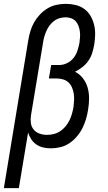

<svg xmlns="http://www.w3.org/2000/svg" viewBox="-43 -763 563 998"><path d="M-23 215 104 -554Q108 -578 115 -601.5Q122 -625 134.5 -647Q147 -669 165 -688Q183 -707 205 -720Q227 -733 251.5 -738Q276 -743 299 -743Q325 -743 350 -737Q375 -731 395 -716.5Q415 -702 427.5 -680.5Q440 -659 446 -634.5Q452 -610 451.5 -584Q451 -558 447 -532Q443 -510 436.5 -488.5Q430 -467 417 -448Q404 -429 385.5 -414.5Q367 -400 347 -390Q371 -378 388 -356Q405 -334 412.5 -307.5Q420 -281 420 -252Q420 -223 415 -194V-193Q411 -168 404 -144Q397 -120 385.5 -97Q374 -74 356.5 -53.5Q339 -33 317.5 -18.5Q296 -4 271 2Q246 8 221 8Q201 8 181.5 3.5Q162 -1 146 -12Q130 -23 119.5 -39Q109 -55 103 -74L55 215ZM201 -62Q219 -62 237 -66.5Q255 -71 270.5 -81.5Q286 -92 298 -106.5Q310 -121 318 -137.5Q326 -154 331 -171.5Q336 -189 339 -206Q341 -224 342 -241.5Q343 -259 340.5 -275.5Q338 -292 331.5 -307.5Q325 -323 313.5 -334Q302 -345 286 -350Q270 -355 253 -355H211L223 -425H264Q285 -425 305 -434.5Q325 -444 339 -461.5Q353 -479 359.5 -499.5Q366 -520 370 -540Q372 -555 373 -570.5Q374 -586 372 -600.5Q370 -615 365 -628.5Q360 -642 350.5 -652.5Q341 -663 327 -668Q313 -673 298 -673Q283 -673 267 -668.5Q251 -664 238 -654Q225 -644 215 -631Q205 -618 198.5 -603Q192 -588 187.5 -573Q183 -558 181 -543L118 -163Q115 -143 117.5 -123.5Q120 -104 132 -89.5Q144 -75 162.5 -68.5Q181 -62 201 -62Z"/></svg>

Font: Iosevka Gothic
Style: Italic
Weight: 400
Italic angle: -9°
Monospace: yes
Designer: Belleve Invis
Foundry: Belleve Invis
Version: Version 15.5.1; ttfautohint (v1.8.4)